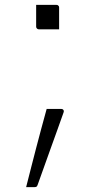

<svg xmlns="http://www.w3.org/2000/svg" viewBox="-20 -546 390 786"><path d="M222 -426Q207 -426 194 -426Q181 -426 167.5 -426Q154 -426 139 -426Q136 -426 133.5 -427.5Q131 -429 129.5 -431.5Q128 -434 128 -437V-526Q143 -526 156.5 -526Q170 -526 183 -526Q196 -526 211 -526Q215 -526 217 -524.5Q219 -523 220.5 -521Q222 -519 222 -515ZM122 220Q114 220 105 220Q96 220 87 220Q98 177 108 137.5Q118 98 128 60Q138 22 148.5 -17.5Q159 -57 171 -100Q183 -100 193 -100Q203 -100 212.5 -100Q222 -100 231 -100Q235 -100 237.5 -98Q240 -96 241 -93Q242 -90 240 -85Q227 -49 214 -12Q201 25 187.5 61.5Q174 98 161 135.5Q148 173 134 211Q132 217 129 218.5Q126 220 122 220Z"/></svg>

Font: Recursive Sans Linear Light
Style: Regular
Weight: 300
Version: Version 1.085